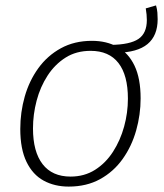

<svg xmlns="http://www.w3.org/2000/svg" viewBox="-20 -683 607 710"><path d="M412 -488 390 -517Q461 -518 492 -539Q523 -560 523 -609Q523 -619 522 -629.5Q521 -640 519 -652L557 -663Q561 -649 562 -636.5Q563 -624 563 -612Q563 -551 525.5 -520Q488 -489 412 -488ZM320 -532Q374 -532 414.5 -509.5Q455 -487 477.5 -440Q500 -393 500 -319Q500 -259 483.5 -200.5Q467 -142 433.5 -95Q400 -48 350 -20.5Q300 7 234 7Q182 7 141.5 -15Q101 -37 78 -84.5Q55 -132 55 -206Q55 -268 71.5 -326Q88 -384 121.5 -430.5Q155 -477 205 -504.5Q255 -532 320 -532ZM315 -495Q262 -495 222.5 -470Q183 -445 156 -403.5Q129 -362 115.5 -311Q102 -260 102 -208Q102 -122 137.5 -76Q173 -30 241 -30Q292 -30 331.5 -55Q371 -80 398 -122Q425 -164 439 -215Q453 -266 453 -318Q453 -405 418 -450Q383 -495 315 -495Z"/></svg>

Font: Bitter Thin Light
Style: Italic
Weight: 300
Italic angle: -9°
Version: Version 2.002